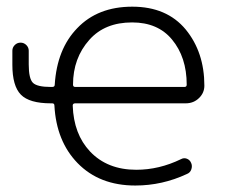

<svg xmlns="http://www.w3.org/2000/svg" viewBox="-20 -576 686 584"><path d="M138.7 -311.5Q146.5 -311.5 146.5 -318.4Q153.3 -426.8 214.8 -490.2Q277.3 -555.7 382.3 -555.7Q487.3 -555.7 544.9 -486.3Q601.6 -417 601.6 -315.4Q601.6 -293.9 585.9 -278.3Q569.3 -261.7 544.9 -261.7H209Q201.2 -261.7 201.2 -254.9Q204.1 -168 253.9 -115.2Q306.6 -59.6 394.5 -59.6Q463.9 -59.6 530.3 -91.8Q539.1 -96.7 548.3 -93.3Q557.6 -89.8 561.5 -80.1Q565.4 -71.3 562 -61Q558.6 -50.8 548.8 -46.9Q473.6 -11.7 391.6 -11.7Q282.2 -11.7 215.8 -80.1Q151.4 -146.5 145.5 -254.9Q145.5 -261.7 138.7 -261.7H134.8Q69.3 -261.7 43.5 -288.1Q17.6 -314.5 17.6 -378.9V-421.9Q17.6 -431.6 24.9 -439Q32.2 -446.3 42.5 -446.3Q52.7 -446.3 60.1 -439Q67.4 -431.6 67.4 -421.9V-379.9Q67.4 -336.9 80.1 -324.2Q92.8 -311.5 134.8 -311.5ZM541 -311.5Q547.9 -311.5 547.9 -318.4Q547.9 -402.3 502.9 -456.1Q460 -507.8 381.8 -507.8Q298.8 -507.8 252 -455.1Q202.1 -399.4 202.1 -318.4Q202.1 -311.5 209 -311.5Z"/></svg>

Font: Gen Jyuu Gothic P Light
Style: Regular
Weight: 200
Designer: [Source Han Sans]
Ryoko NISHIZUKA  (kana & ideographs); Paul D. Hunt (Latin, Greek & Cyrillic); Wenlong ZHANG  (bopomofo
Version: Version 1.002.20150607